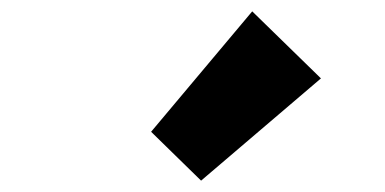

<svg xmlns="http://www.w3.org/2000/svg" viewBox="-20 -973 677 338"><path d="M334 -655 246 -741 424 -953 545 -835Z"/></svg>

Font: Noto Sans JP Thin Black
Style: Regular
Weight: 900
Version: Version 2.004-H2;hotconv 1.0.118;makeotfexe 2.5.65603